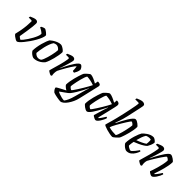

<svg xmlns="http://www.w3.org/2000/svg" viewBox="143 -1950 3299 3299"><g transform="rotate(45 1793.0 -300.0)"><path d="M166 0Q153 0 131 -11.5Q109 -23 87.5 -40Q66 -57 55 -74Q69 -128 80 -189Q91 -250 96.5 -309Q102 -368 102 -417Q102 -427 96.5 -431.5Q91 -436 76 -436H22Q22 -444 24.5 -453Q27 -462 29 -466Q51 -477 83 -488.5Q115 -500 134 -500Q157 -500 171 -488.5Q185 -477 185 -453Q185 -421 179.5 -372.5Q174 -324 166 -271.5Q158 -219 150.5 -174Q143 -129 139 -103Q146 -93 164.5 -79.5Q183 -66 194 -66Q206 -76 228 -103.5Q250 -131 275 -168.5Q300 -206 322.5 -247Q345 -288 359.5 -325.5Q374 -363 374 -389Q374 -394 362.5 -404Q351 -414 334.5 -425Q318 -436 302.5 -444Q287 -452 280 -454Q280 -468 286 -476Q296 -483 318.5 -491.5Q341 -500 351 -500Q359 -500 375 -491Q391 -482 408 -468.5Q425 -455 436.5 -443Q448 -431 448 -425Q448 -397 431 -355Q414 -313 387 -265Q360 -217 327.5 -170Q295 -123 263.5 -84.5Q232 -46 206 -23Q180 0 166 0Z M578 0Q562 0 540 -12Q518 -24 498.5 -42.5Q479 -61 469 -80Q469 -122 477 -171.5Q485 -221 498 -269Q511 -317 526 -355.5Q541 -394 553 -413Q567 -427 597.5 -447.5Q628 -468 666 -484Q704 -500 741 -500Q758 -500 783 -486.5Q808 -473 828.5 -455.5Q849 -438 853 -425Q853 -393 845 -347Q837 -301 824.5 -252.5Q812 -204 797 -162Q782 -120 767 -95Q730 -51 679 -25.5Q628 0 578 0ZM628 -56Q655 -56 684 -72Q697 -87 709.5 -118Q722 -149 733.5 -188Q745 -227 754 -267Q763 -307 768.5 -341.5Q774 -376 774 -396Q760 -414 738 -428.5Q716 -443 690 -443Q677 -443 664 -438.5Q651 -434 636 -427Q615 -398 598.5 -353Q582 -308 570.5 -259Q559 -210 552.5 -167.5Q546 -125 545 -100Q556 -84 578.5 -70Q601 -56 628 -56Z M995 0Q983 0 965 -8.5Q947 -17 931.5 -28Q916 -39 914 -46Q917 -59 926 -90.5Q935 -122 947.5 -166Q960 -210 974 -259Q983 -292 990 -326Q997 -360 1001.5 -385.5Q1006 -411 1006 -417Q1006 -427 1000 -431.5Q994 -436 979 -436H925Q925 -444 927.5 -453Q930 -462 932 -466Q955 -477 986.5 -488.5Q1018 -500 1037 -500Q1060 -500 1074.5 -488.5Q1089 -477 1089 -453Q1089 -445 1083 -421.5Q1077 -398 1068 -366.5Q1059 -335 1048.5 -302Q1038 -269 1028.5 -241.5Q1019 -214 1013 -199L1016 -196Q1032 -230 1052 -271Q1072 -312 1094.5 -352.5Q1117 -393 1140 -426.5Q1163 -460 1184 -480Q1205 -500 1222 -500Q1236 -500 1250.5 -486Q1265 -472 1274.5 -455Q1284 -438 1285 -429Q1281 -394 1268 -365Q1255 -336 1242 -316Q1229 -316 1219.5 -318.5Q1210 -321 1206 -325Q1206 -333 1205 -352Q1204 -371 1202 -391.5Q1200 -412 1198 -424Q1189 -421 1172 -399.5Q1155 -378 1133.5 -344Q1112 -310 1089.5 -271.5Q1067 -233 1047 -196Q1027 -159 1014 -132Q1010 -117 1007.5 -100Q1005 -83 1005 -64Q1005 -39 1011 -14Q1009 -11 1005 -7Q1001 -3 995 0Z M1420 200Q1410 200 1388 197Q1366 194 1340 189.5Q1314 185 1289 179Q1264 173 1247 166Q1222 146 1210 124Q1198 102 1197 90Q1200 81 1227 65.5Q1254 50 1291.5 30.5Q1329 11 1365 -8Q1338 -22 1315 -43Q1292 -64 1289 -75Q1289 -112 1296.5 -157Q1304 -202 1315.5 -246.5Q1327 -291 1339 -329Q1351 -367 1360 -391.5Q1369 -416 1373 -420Q1378 -427 1391 -440Q1404 -453 1419.5 -467Q1435 -481 1449 -490.5Q1463 -500 1471 -500Q1498 -500 1542.5 -481.5Q1587 -463 1628 -438L1639 -500Q1649 -500 1665.5 -498Q1682 -496 1695 -488Q1708 -480 1708 -462Q1708 -460 1708 -455Q1708 -450 1706 -443L1618 -67Q1608 -22 1586.5 25Q1565 72 1537 112Q1509 152 1478.5 176Q1448 200 1420 200ZM1420 -71Q1425 -71 1444 -97Q1463 -123 1489 -163.5Q1515 -204 1541.5 -248.5Q1568 -293 1590 -332.5Q1612 -372 1622 -394Q1578 -411 1532 -420Q1486 -429 1451 -430Q1440 -418 1428.5 -386Q1417 -354 1406 -313Q1395 -272 1386.5 -230.5Q1378 -189 1372.5 -156.5Q1367 -124 1367 -112Q1376 -97 1394 -84Q1412 -71 1420 -71ZM1458 144Q1481 117 1502 69.5Q1523 22 1540 -43L1592 -233Q1598 -257 1605 -276Q1612 -295 1616 -301L1611 -304Q1589 -258 1562 -208Q1535 -158 1506 -111Q1477 -64 1449 -28Q1437 -13 1414.5 4.5Q1392 22 1367 39.5Q1342 57 1320.5 72Q1299 87 1289 96Q1301 105 1331.5 116.5Q1362 128 1397 136Q1432 144 1458 144Z M1865 0Q1850 0 1831.5 -9Q1813 -18 1795.5 -31Q1778 -44 1766 -56.5Q1754 -69 1753 -75Q1752 -112 1759.5 -157Q1767 -202 1778.5 -246.5Q1790 -291 1802 -329Q1814 -367 1823.5 -391.5Q1833 -416 1836 -420Q1841 -427 1854 -440Q1867 -453 1882.5 -467Q1898 -481 1912.5 -490.5Q1927 -500 1935 -500Q1962 -500 2007 -481Q2052 -462 2094 -438L2100 -500Q2168 -500 2168 -453Q2168 -438 2156.5 -386Q2145 -334 2125.5 -252.5Q2106 -171 2081 -68L2092 -61Q2101 -70 2116 -90.5Q2131 -111 2146 -134.5Q2161 -158 2172 -176Q2180 -176 2186 -172Q2192 -168 2194 -163Q2189 -142 2176 -114.5Q2163 -87 2146 -60.5Q2129 -34 2111 -17Q2093 0 2078 0Q2066 0 2048 -8Q2030 -16 2015.5 -26Q2001 -36 1999 -43L2053 -225Q2062 -252 2069 -273.5Q2076 -295 2080 -301L2075 -304Q2058 -270 2036.5 -229Q2015 -188 1992 -147.5Q1969 -107 1946 -73.5Q1923 -40 1902 -20Q1881 0 1865 0ZM1884 -71Q1888 -71 1907 -97Q1926 -123 1952 -163.5Q1978 -204 2005 -248.5Q2032 -293 2053.5 -332.5Q2075 -372 2085 -394Q2042 -411 1996 -420Q1950 -429 1914 -430Q1904 -418 1892.5 -386Q1881 -354 1870 -313Q1859 -272 1850 -230.5Q1841 -189 1836 -156.5Q1831 -124 1831 -112Q1839 -97 1857 -84Q1875 -71 1884 -71Z M2482 0Q2457 0 2419 -7Q2381 -14 2343.5 -25Q2306 -36 2280 -47.5Q2254 -59 2253 -68Q2256 -82 2266.5 -116.5Q2277 -151 2289.5 -196.5Q2302 -242 2313 -287Q2329 -350 2344.5 -420Q2360 -490 2373 -553.5Q2386 -617 2394 -662Q2402 -707 2402 -720Q2402 -736 2380 -736H2310Q2310 -744 2312.5 -753Q2315 -762 2318 -766Q2340 -777 2374 -788.5Q2408 -800 2430 -800Q2453 -800 2470.5 -789Q2488 -778 2488 -754Q2488 -747 2476 -690L2422 -443Q2413 -400 2400.5 -356.5Q2388 -313 2375 -275.5Q2362 -238 2352 -213L2359 -208Q2380 -252 2406 -302Q2432 -352 2460 -397.5Q2488 -443 2514 -471.5Q2540 -500 2560 -500Q2575 -500 2593 -491Q2611 -482 2628 -469Q2645 -456 2657 -443.5Q2669 -431 2670 -425Q2670 -388 2662.5 -344Q2655 -300 2643.5 -256.5Q2632 -213 2620 -175.5Q2608 -138 2598.5 -114Q2589 -90 2586 -86Q2581 -79 2567.5 -65Q2554 -51 2537.5 -36Q2521 -21 2506 -10.5Q2491 0 2482 0ZM2507 -65Q2517 -77 2528.5 -108.5Q2540 -140 2551 -181.5Q2562 -223 2571 -264.5Q2580 -306 2585.5 -338Q2591 -370 2591 -383Q2584 -397 2564.5 -410.5Q2545 -424 2537 -424Q2532 -424 2516.5 -402.5Q2501 -381 2479.5 -347Q2458 -313 2434 -273Q2410 -233 2389 -194.5Q2368 -156 2354 -127Q2340 -98 2338 -86Q2384 -72 2430.5 -68.5Q2477 -65 2507 -65Z M2830 0Q2816 0 2794 -12Q2772 -24 2751 -43.5Q2730 -63 2719 -84Q2719 -128 2727.5 -176Q2736 -224 2749.5 -268Q2763 -312 2777 -346.5Q2791 -381 2802 -398Q2811 -409 2830 -426Q2849 -443 2874.5 -460Q2900 -477 2929.5 -488.5Q2959 -500 2990 -500Q3005 -500 3023.5 -489Q3042 -478 3056 -464Q3070 -450 3071 -441Q3067 -408 3052.5 -374Q3038 -340 3025 -320Q3008 -301 2973 -279Q2938 -257 2894 -236.5Q2850 -216 2807 -200Q2801 -170 2797.5 -144Q2794 -118 2794 -100Q2800 -90 2814.5 -80Q2829 -70 2846 -62.5Q2863 -55 2875 -55Q2884 -55 2901 -71.5Q2918 -88 2936 -110.5Q2954 -133 2967.5 -152Q2981 -171 2984 -176Q2992 -176 2998 -172Q3004 -168 3006 -163Q2995 -130 2972.5 -92Q2950 -54 2915 -27Q2880 0 2830 0ZM2818 -253Q2867 -270 2913.5 -292Q2960 -314 2987 -334Q2988 -341 2989.5 -353Q2991 -365 2991 -373Q2992 -392 2991.5 -407Q2991 -422 2988 -435Q2978 -438 2968.5 -439Q2959 -440 2950 -440Q2933 -440 2917 -435.5Q2901 -431 2884 -424Q2863 -393 2846.5 -347Q2830 -301 2818 -253Z M3181 0Q3169 0 3151 -8.5Q3133 -17 3117.5 -28Q3102 -39 3100 -46Q3103 -59 3112 -90.5Q3121 -122 3133.5 -166Q3146 -210 3160 -259Q3169 -292 3176 -326Q3183 -360 3187.5 -385.5Q3192 -411 3192 -417Q3192 -427 3186 -431.5Q3180 -436 3165 -436H3111Q3111 -444 3113.5 -453Q3116 -462 3118 -466Q3141 -477 3172.5 -488.5Q3204 -500 3223 -500Q3246 -500 3260.5 -488.5Q3275 -477 3275 -453Q3275 -445 3269 -421.5Q3263 -398 3254 -366.5Q3245 -335 3234.5 -302Q3224 -269 3214.5 -241.5Q3205 -214 3199 -199L3203 -195Q3219 -230 3240.5 -270.5Q3262 -311 3285 -351.5Q3308 -392 3332 -425.5Q3356 -459 3377.5 -479.5Q3399 -500 3416 -500Q3430 -500 3448.5 -491.5Q3467 -483 3485 -470Q3503 -457 3515 -445.5Q3527 -434 3528 -427Q3528 -390 3520 -344.5Q3512 -299 3500 -253Q3488 -207 3475.5 -167Q3463 -127 3453.5 -100.5Q3444 -74 3442 -68L3453 -61Q3463 -70 3479 -90.5Q3495 -111 3511.5 -134.5Q3528 -158 3538 -176Q3546 -176 3552.5 -172Q3559 -168 3561 -163Q3555 -142 3541.5 -114.5Q3528 -87 3510 -60.5Q3492 -34 3473.5 -17Q3455 0 3440 0Q3428 0 3411 -7.5Q3394 -15 3380 -25.5Q3366 -36 3363 -44Q3368 -55 3380.5 -91.5Q3393 -128 3407.5 -178.5Q3422 -229 3433.5 -283Q3445 -337 3448 -385Q3440 -399 3421 -411.5Q3402 -424 3394 -424Q3388 -424 3371 -402.5Q3354 -381 3331 -347Q3308 -313 3283 -273Q3258 -233 3235.5 -195.5Q3213 -158 3199 -130Q3190 -99 3190 -67Q3190 -54 3192 -40.5Q3194 -27 3197 -14Q3195 -11 3191 -7Q3187 -3 3181 0Z"/></g></svg>

Font: Texturina 72pt 72pt Regular
Style: Italic
Weight: 400
Italic angle: -11°
Designer: Guillermo Torres Carreño
Foundry: Omnibus-Type
Version: Version 1.002; ttfautohint (v1.8.3)